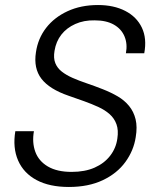

<svg xmlns="http://www.w3.org/2000/svg" viewBox="-20 -732 624 764"><path d="M254 12Q177 12 125.5 -15.5Q74 -43 52 -93.5Q30 -144 41 -210H115Q107 -165 120.5 -128Q134 -91 170.5 -69.5Q207 -48 265 -48Q318 -48 356.5 -65Q395 -82 418.5 -112.5Q442 -143 447 -181Q452 -214 443.5 -237.5Q435 -261 416.5 -277.5Q398 -294 372 -306Q346 -318 315.5 -329Q285 -340 253 -351Q177 -377 145 -418.5Q113 -460 123 -524Q131 -579 163.5 -621Q196 -663 249 -687.5Q302 -712 370 -712Q433 -712 478.5 -688.5Q524 -665 544.5 -622Q565 -579 554 -520H481Q488 -557 475.5 -587Q463 -617 433 -634Q403 -651 357 -651Q314 -652 279.5 -636.5Q245 -621 224 -594Q203 -567 197 -530Q192 -501 200 -481Q208 -461 226 -447Q244 -433 269 -422Q294 -411 325 -400.5Q356 -390 389 -377Q422 -364 448.5 -348.5Q475 -333 493.5 -310.5Q512 -288 519.5 -257.5Q527 -227 520 -186Q512 -133 479 -87.5Q446 -42 389 -15Q332 12 254 12Z"/></svg>

Font: DM Sans 10pt Light
Style: Italic
Weight: 300
Italic angle: -10°
Version: Version 4.004;gftools[0.9.30]